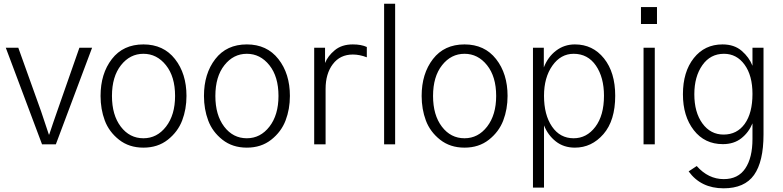

<svg xmlns="http://www.w3.org/2000/svg" viewBox="-20 -766 4158 1019"><path d="M10.7 -512.7H77.1L198.2 -174.8Q198.2 -174.8 239.3 -51.8H241.2Q248 -74.2 262.7 -115.7Q277.3 -157.2 283.2 -174.8L401.4 -512.7H468.8L276.4 0H203.1Z M574.2 -256.8Q574.2 -155.3 621.1 -93.8Q668 -32.2 741.2 -32.2Q813.5 -32.2 861.3 -94.2Q909.2 -156.2 909.2 -256.8Q909.2 -359.4 860.8 -419.9Q812.5 -480.5 741.2 -480.5Q669.9 -480.5 622.1 -419.9Q574.2 -359.4 574.2 -256.8ZM513.7 -256.8Q513.7 -375 573.7 -452.6Q633.8 -530.3 741.2 -530.3Q847.7 -530.3 908.7 -452.6Q969.7 -375 969.7 -256.8Q969.7 -186.5 946.8 -126.5Q923.8 -66.4 870.6 -24.4Q817.4 17.6 741.2 17.6Q665 17.6 611.8 -24.4Q558.6 -66.4 536.1 -126.5Q513.7 -186.5 513.7 -256.8Z M1123 -256.8Q1123 -155.3 1169.9 -93.8Q1216.8 -32.2 1290 -32.2Q1362.3 -32.2 1410.2 -94.2Q1458 -156.2 1458 -256.8Q1458 -359.4 1409.7 -419.9Q1361.3 -480.5 1290 -480.5Q1218.8 -480.5 1170.9 -419.9Q1123 -359.4 1123 -256.8ZM1062.5 -256.8Q1062.5 -375 1122.6 -452.6Q1182.6 -530.3 1290 -530.3Q1396.5 -530.3 1457.5 -452.6Q1518.6 -375 1518.6 -256.8Q1518.6 -186.5 1495.6 -126.5Q1472.7 -66.4 1419.4 -24.4Q1366.2 17.6 1290 17.6Q1213.9 17.6 1160.6 -24.4Q1107.4 -66.4 1085 -126.5Q1062.5 -186.5 1062.5 -256.8Z M1647.5 0V-512.7H1705.1V-431.6Q1719.7 -468.8 1756.8 -499.5Q1793.9 -530.3 1852.5 -530.3Q1897.5 -530.3 1926.8 -516.6V-461.9Q1888.7 -476.6 1852.5 -476.6Q1785.2 -476.6 1746.6 -425.8Q1708 -375 1708 -293.9V0Z M2018.6 0V-746.1H2077.1V0Z M2278.3 -256.8Q2278.3 -155.3 2325.2 -93.8Q2372.1 -32.2 2445.3 -32.2Q2517.6 -32.2 2565.4 -94.2Q2613.3 -156.2 2613.3 -256.8Q2613.3 -359.4 2564.9 -419.9Q2516.6 -480.5 2445.3 -480.5Q2374 -480.5 2326.2 -419.9Q2278.3 -359.4 2278.3 -256.8ZM2217.8 -256.8Q2217.8 -375 2277.8 -452.6Q2337.9 -530.3 2445.3 -530.3Q2551.8 -530.3 2612.8 -452.6Q2673.8 -375 2673.8 -256.8Q2673.8 -186.5 2650.9 -126.5Q2627.9 -66.4 2574.7 -24.4Q2521.5 17.6 2445.3 17.6Q2369.1 17.6 2315.9 -24.4Q2262.7 -66.4 2240.2 -126.5Q2217.8 -186.5 2217.8 -256.8Z M2867.2 -257.8Q2867.2 -156.2 2909.7 -94.2Q2952.1 -32.2 3024.4 -32.2Q3093.8 -32.2 3139.6 -92.8Q3185.5 -153.3 3185.5 -257.8Q3185.5 -355.5 3142.6 -418Q3099.6 -480.5 3024.4 -480.5Q2956.1 -480.5 2911.6 -417.5Q2867.2 -354.5 2867.2 -257.8ZM2808.6 229.5V-512.7H2866.2V-408.2Q2887.7 -463.9 2931.2 -497.1Q2974.6 -530.3 3031.2 -530.3Q3126 -530.3 3185.5 -456.1Q3245.1 -381.8 3245.1 -257.8Q3245.1 -126 3182.6 -54.2Q3120.1 17.6 3031.2 17.6Q2971.7 17.6 2929.7 -15.6Q2887.7 -48.8 2867.2 -100.6V229.5Z M3381.8 -638.7V-728.5H3466.8V-638.7ZM3395.5 0V-512.7H3455.1V0Z M3665 -265.6Q3665 -169.9 3708 -110.8Q3751 -51.8 3820.3 -51.8Q3891.6 -51.8 3932.6 -108.9Q3973.6 -166 3973.6 -267.6Q3973.6 -365.2 3931.6 -422.9Q3889.6 -480.5 3822.3 -480.5Q3750 -480.5 3707.5 -419.9Q3665 -359.4 3665 -265.6ZM3604.5 -265.6Q3604.5 -384.8 3662.1 -457.5Q3719.7 -530.3 3814.5 -530.3Q3877 -530.3 3916.5 -496.1Q3956.1 -461.9 3973.6 -417V-512.7H4032.2V-52.7Q4032.2 91.8 3981.9 162.6Q3931.6 233.4 3820.3 233.4Q3700.2 233.4 3634.8 143.6L3677.7 115.2Q3739.3 184.6 3821.3 184.6Q3897.5 184.6 3935.5 127.9Q3973.6 71.3 3973.6 -28.3V-111.3Q3954.1 -63.5 3914.6 -32.2Q3875 -1 3816.4 -1Q3719.7 -1 3662.1 -75.2Q3604.5 -149.4 3604.5 -265.6Z"/></svg>

Font: Gothic A1 Light
Style: Regular
Weight: 300
Version: Version 2.50